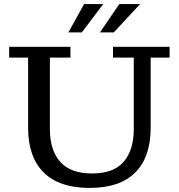

<svg xmlns="http://www.w3.org/2000/svg" viewBox="-20 -912 879 943"><path d="M420 11Q271 11 194.5 -65Q118 -141 118 -285V-629H25V-682H326V-629H225V-278Q225 -175 275.5 -117.5Q326 -60 432 -60Q538 -60 587.5 -117.5Q637 -175 637 -278V-629H535V-682H813V-629H720V-285Q720 -141 644.5 -65Q569 11 420 11ZM471 -753 566 -892H668L539 -753ZM316 -753 393 -892H487L382 -753Z"/></svg>

Font: Montagu Slab 24pt
Style: Regular
Weight: 400
Designer: Florian Karsten
Foundry: Florian Karsten
Version: Version 1.000